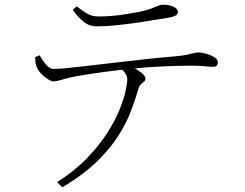

<svg xmlns="http://www.w3.org/2000/svg" viewBox="-20 -747 1040 816"><path d="M223 27Q298 -21 350 -75Q402 -129 436 -182.5Q470 -236 488.5 -282Q507 -328 514 -361.5Q521 -395 521 -408Q521 -423 512 -436Q503 -449 481 -468L515 -476Q528 -470 547.5 -459.5Q567 -449 582.5 -436.5Q598 -424 598 -413Q598 -405 592 -400Q586 -395 579 -389Q572 -383 569 -372Q558 -334 540 -284Q522 -234 488 -178Q454 -122 395.5 -64Q337 -6 245 49ZM208 -401Q199 -401 183.5 -410.5Q168 -420 154.5 -434.5Q141 -449 136 -462Q132 -470 131 -479.5Q130 -489 129 -504L148 -512Q160 -491 175.5 -472.5Q191 -454 208 -454Q229 -454 268 -458Q307 -462 359 -468Q411 -474 471 -481Q531 -488 594 -495Q657 -502 718 -507Q754 -510 773 -514Q792 -518 802 -521Q812 -524 821 -524Q837 -524 856.5 -518.5Q876 -513 891 -503.5Q906 -494 906 -482Q906 -475 902 -469Q898 -463 883 -463Q873 -463 849 -465.5Q825 -468 791 -468Q757 -468 687.5 -465.5Q618 -463 539 -455Q490 -450 436 -443Q382 -436 339.5 -429Q297 -422 280 -418Q258 -413 240.5 -407.5Q223 -402 208 -401ZM394 -635Q360 -635 336.5 -653.5Q313 -672 289 -705L306 -720Q334 -698 353.5 -687.5Q373 -677 398 -677Q426 -677 456.5 -679.5Q487 -682 517 -687Q547 -692 574 -697Q606 -704 623 -710.5Q640 -717 650.5 -722Q661 -727 672 -727Q698 -727 717 -718.5Q736 -710 736 -696Q736 -687 726 -681Q716 -675 692 -671Q664 -667 626.5 -660.5Q589 -654 548 -648.5Q507 -643 467.5 -639Q428 -635 394 -635Z"/></svg>

Font: Noto Serif JP ExtraLight
Style: Regular
Weight: 200
Designer: Ryoko NISHIZUKA  (kana & ideographs); Frank Grießhammer (Latin, Greek & Cyrillic); Wenlong ZHANG  (bopomofo); Sandoll Co
Foundry: Adobe
Version: Version 2.002-H1;hotconv 1.1.0;makeotfexe 2.6.0